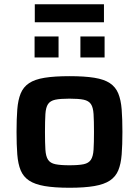

<svg xmlns="http://www.w3.org/2000/svg" viewBox="-20 -877 655 905"><path d="M308 8Q237 8 190.5 0Q144 -8 117 -26Q90 -44 77.5 -74Q65 -104 61.5 -149Q58 -194 58 -255Q58 -317 61.5 -361.5Q65 -406 77.5 -436.5Q90 -467 117 -485Q144 -503 190.5 -510.5Q237 -518 308 -518Q378 -518 424.5 -510.5Q471 -503 498 -485Q525 -467 537.5 -436.5Q550 -406 553.5 -361.5Q557 -317 557 -255Q557 -194 553.5 -149Q550 -104 537.5 -74Q525 -44 498 -26Q471 -8 424.5 0Q378 8 308 8ZM307 -98Q351 -98 374.5 -103Q398 -108 408.5 -124Q419 -140 421 -171.5Q423 -203 423 -255Q423 -308 421 -339.5Q419 -371 408.5 -386.5Q398 -402 374.5 -407Q351 -412 307 -412Q264 -412 240.5 -407Q217 -402 206.5 -386.5Q196 -371 194 -339.5Q192 -308 192 -255Q192 -203 194 -171.5Q196 -140 206.5 -124Q217 -108 241 -103Q265 -98 307 -98ZM143 -606V-705H256V-606ZM359 -606V-705H473V-606ZM144 -772V-857H470V-772Z"/></svg>

Font: Saira SemiExpanded SemiBold
Style: Regular
Weight: 600
Width: 6
Designer: Hector Gatti with collaboration of the Omnibus-Type team
Foundry: Omnibus-Type
Version: Version 1.101